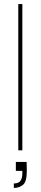

<svg xmlns="http://www.w3.org/2000/svg" viewBox="-20 -740 200 945"><path d="M70 0V-720H90V0ZM48 185V163Q72 163 81 149.5Q90 136 90 113V101H58V57H111Q111 68 111.5 79.5Q112 91 112 100Q112 154 93.5 169.5Q75 185 48 185Z"/></svg>

Font: DM Sans 16pt Thin
Style: Regular
Weight: 250
Version: Version 4.004;gftools[0.9.30]